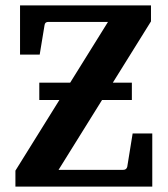

<svg xmlns="http://www.w3.org/2000/svg" viewBox="-20 -691 621 711"><path d="M543.9 0H37.1V-59.1L379.9 -609.9H159.2Q146.5 -609.9 145 -598.1L127 -488.8H54.2V-670.9H539.1V-611.8L196.8 -62H436Q448.2 -62 451.2 -73.2L471.2 -196.8H543.9ZM468.3 -320.8H125.5V-384.8H468.3Z"/></svg>

Font: Charis
Style: Bold
Weight: 700
Designer: Walt Agee, Miriam Martin, Annie Olsen, Victor Gaultney, Lorna Priest, Alan Ward, Bob Hallissy, Martin Hosken, Sharon Cor
Foundry: SIL Global
Version: Version 7.000